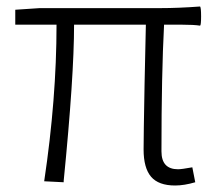

<svg xmlns="http://www.w3.org/2000/svg" viewBox="-20 -558 664 591"><path d="M519 13Q468 13 445 -14Q422 -41 422 -98Q422 -136 425 -300Q428 -427 429 -482H208Q208 -323 176 -1Q176 2 176 3L116 0Q154 -254 154 -482H27V-528L102 -533H349H473Q528 -533 596 -538Q599 -534 599 -507.5Q599 -481 596 -479Q577 -482 541 -482H485Q477 -329 477 -92Q477 -37 528 -37Q539 -37 572 -43L581 3Q547 13 519 13Z"/></svg>

Font: GenSekiGothic TW L
Style: Regular
Weight: 300
Version: Version 1.501;PS 1;hotconv 16.6.51;makeotf.lib2.5.65220